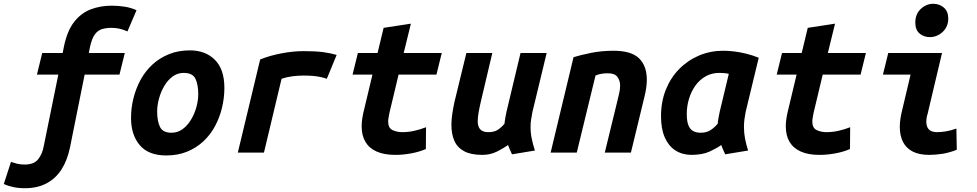

<svg xmlns="http://www.w3.org/2000/svg" viewBox="-101 -806 5161 1014"><path d="M31 188Q-3 188 -31 182Q-59 176 -81 166L-43 49Q-29 54 -11.5 58.5Q6 63 29 63Q79 63 101 34.5Q123 6 130 -34L207 -412H94L122 -526H230L236 -557Q253 -642 290 -689.5Q327 -737 378 -756.5Q429 -776 489 -776Q525 -776 558.5 -770.5Q592 -765 620 -752L572 -640Q550 -650 530 -654.5Q510 -659 487 -659Q461 -659 438.5 -652.5Q416 -646 400 -624.5Q384 -603 374 -557L368 -526H558L530 -412H346L269 -29Q255 40 224 88.5Q193 137 144.5 162.5Q96 188 31 188Z M777 15Q683 15 637 -39.5Q591 -94 591 -183Q591 -236 604 -288Q617 -340 642 -385.5Q667 -431 704.5 -465.5Q742 -500 791.5 -520Q841 -540 902 -540Q984 -540 1034 -490Q1084 -440 1084 -342Q1084 -289 1071.5 -237Q1059 -185 1034.5 -139.5Q1010 -94 973 -59.5Q936 -25 887 -5Q838 15 777 15ZM805 -105Q838 -105 864 -124.5Q890 -144 908.5 -175Q927 -206 936.5 -241.5Q946 -277 946 -308Q946 -360 931 -390.5Q916 -421 869 -421Q836 -421 810 -401.5Q784 -382 766 -351Q748 -320 738.5 -284.5Q729 -249 729 -218Q729 -166 744 -135.5Q759 -105 805 -105Z M1155 0 1273 -492Q1325 -513 1386.5 -524.5Q1448 -536 1501 -536Q1564 -536 1603.5 -531Q1643 -526 1677 -516L1625 -390Q1611 -395 1593 -399Q1575 -403 1552.5 -405Q1530 -407 1502 -407Q1473 -407 1442.5 -403Q1412 -399 1386 -390L1293 0Z M1987 12Q1928 12 1888.5 -5.5Q1849 -23 1829 -56.5Q1809 -90 1809 -139Q1809 -156 1811.5 -175Q1814 -194 1819 -215L1866 -412H1761L1789 -526H1893L1925 -659L2069 -681L2031 -526H2232L2204 -412H2004L1955 -207Q1953 -194 1951 -183.5Q1949 -173 1949 -164Q1949 -130 1972 -119Q1995 -108 2024 -108Q2055 -108 2086.5 -115Q2118 -122 2149 -134L2148 -19Q2114 -4 2071 4Q2028 12 1987 12Z M2446 12Q2386 12 2350 -7.5Q2314 -27 2298.5 -62.5Q2283 -98 2283 -147Q2283 -174 2287.5 -204Q2292 -234 2299 -267L2362 -526H2499L2440 -276Q2432 -242 2427 -214.5Q2422 -187 2422 -166Q2422 -147 2428 -134Q2434 -121 2446.5 -114.5Q2459 -108 2478 -108Q2509 -108 2528 -120.5Q2547 -133 2563 -152Q2565 -169 2567.5 -183Q2570 -197 2574 -216L2648 -526H2786L2711 -215Q2707 -195 2704 -175.5Q2701 -156 2701 -136Q2701 -103 2707.5 -72.5Q2714 -42 2724 -11L2603 9Q2599 1 2591.5 -16.5Q2584 -34 2582 -40Q2560 -24 2524.5 -6Q2489 12 2446 12Z M2807 0 2928 -504Q2963 -515 3019.5 -526.5Q3076 -538 3139 -538Q3233 -538 3274 -498Q3315 -458 3315 -385Q3315 -366 3312 -343.5Q3309 -321 3303 -297L3231 0H3093L3161 -279Q3165 -296 3169.5 -315.5Q3174 -335 3174 -354Q3174 -380 3160 -399.5Q3146 -419 3109 -419Q3093 -419 3076.5 -416.5Q3060 -414 3044 -407L2945 0Z M3549 12Q3500 11 3464.5 -12.5Q3429 -36 3409.5 -81Q3390 -126 3390 -193Q3390 -269 3415.5 -332.5Q3441 -396 3486.5 -442Q3532 -488 3591.5 -513Q3651 -538 3718 -538Q3748 -538 3779 -534Q3810 -530 3842 -522Q3874 -514 3906 -501L3837 -215Q3833 -195 3830.5 -175.5Q3828 -156 3828 -136Q3828 -103 3834 -72.5Q3840 -42 3850 -11L3729 9Q3725 1 3717.5 -16.5Q3710 -34 3708 -40Q3686 -24 3647.5 -6Q3609 12 3549 12ZM3599 -105Q3631 -105 3652 -119Q3673 -133 3689 -152Q3691 -169 3693.5 -183Q3696 -197 3700 -216L3748 -416Q3735 -419 3722 -420Q3709 -421 3697 -421Q3658 -421 3626 -403Q3594 -385 3572 -354.5Q3550 -324 3538 -285Q3526 -246 3526 -204Q3526 -165 3535 -143.5Q3544 -122 3560.5 -113.5Q3577 -105 3599 -105Z M4227 12Q4168 12 4128.5 -5.5Q4089 -23 4069 -56.5Q4049 -90 4049 -139Q4049 -156 4051.5 -175Q4054 -194 4059 -215L4106 -412H4001L4029 -526H4133L4165 -659L4309 -681L4271 -526H4472L4444 -412H4244L4195 -207Q4193 -194 4191 -183.5Q4189 -173 4189 -164Q4189 -130 4212 -119Q4235 -108 4264 -108Q4295 -108 4326.5 -115Q4358 -122 4389 -134L4388 -19Q4354 -4 4311 4Q4268 12 4227 12Z M4806 12Q4754 12 4719.5 -5.5Q4685 -23 4668 -56.5Q4651 -90 4651 -136Q4651 -155 4654 -176.5Q4657 -198 4663 -222L4708 -412H4562L4590 -526H4874L4798 -205Q4794 -193 4792.5 -182.5Q4791 -172 4791 -164Q4791 -136 4805 -122Q4819 -108 4848 -108Q4867 -108 4893 -112Q4919 -116 4950 -127L4952 -15Q4911 1 4874.5 6.5Q4838 12 4806 12ZM4809 -610Q4778 -610 4755.5 -629Q4733 -648 4733 -687Q4733 -732 4762 -759Q4791 -786 4828 -786Q4860 -786 4883.5 -766Q4907 -746 4907 -708Q4907 -665 4877.5 -637.5Q4848 -610 4809 -610Z"/></svg>

Font: Ubuntu Sans Mono
Style: Bold Italic
Weight: 700
Italic angle: -13.5°
Monospace: yes
Designer: Dalton Maag Ltd
Foundry: Dalton Maag Ltd
Version: Version 1.006